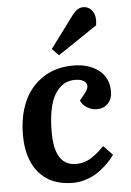

<svg xmlns="http://www.w3.org/2000/svg" viewBox="-56 -834 606 889"><g transform="rotate(-5 247.0 -389.0)"><path d="M314.9 -762.2Q337.9 -792 363.8 -792Q392.1 -792 408 -768.1Q423.8 -744.1 417 -703.1L233.9 -580.1L203.1 -611.8ZM294.9 -526.9Q366.7 -526.9 412.8 -491.7Q459 -456.5 459 -391.1Q459 -357.9 439 -336.9Q418.9 -315.9 386.2 -315.9Q362.8 -315.9 341.6 -329.1Q320.3 -342.3 312 -362.8L335 -391.1Q354.5 -414.6 352.1 -429.9Q349.6 -445.3 335 -452.6Q320.3 -460 297.9 -460Q252.9 -460 223.4 -429.2Q193.8 -398.4 181.4 -347.9Q168.9 -297.4 168.9 -228Q168.9 -71.8 269 -71.8Q290 -71.8 309.3 -77.9Q328.6 -84 345.9 -96.2Q363.3 -108.4 374.3 -117.9Q385.3 -127.4 400.9 -143.1L442.9 -99.1Q433.1 -86.4 423.1 -74.7Q413.1 -63 393.8 -45.7Q374.5 -28.3 354.2 -16.1Q334 -3.9 305.4 5.1Q276.9 14.2 247.1 14.2Q145.5 14.2 90.3 -49.8Q35.2 -113.8 35.2 -226.1Q35.2 -313 64.2 -380.1Q93.3 -447.3 152.8 -487.1Q212.4 -526.9 294.9 -526.9Z"/></g></svg>

Font: Literata Book
Style: Bold Italic
Weight: 700
Italic angle: -3°
Designer: Latin by Veronika Burian and Jose Scaglione. Greek by Irene Vlachou. Cyrillic by Vera Evstafieva
Foundry: TypeTogether
Version: Version 1.003;PS 001.003;hotconv 1.0.88;makeotf.lib2.5.64775